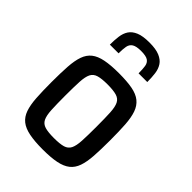

<svg xmlns="http://www.w3.org/2000/svg" viewBox="-215 -828 936 936"><g transform="rotate(45 253.0 -360.5)"><path d="M254 8Q198 8 160.5 0.5Q123 -7 101 -24.5Q79 -42 68.5 -72Q58 -102 55 -147Q52 -192 52 -255Q52 -319 55 -363.5Q58 -408 68.5 -438Q79 -468 101 -485.5Q123 -503 160.5 -510.5Q198 -518 254 -518Q310 -518 347 -511Q384 -504 406 -486Q428 -468 438.5 -438Q449 -408 452 -363.5Q455 -319 455 -255Q455 -192 452 -147Q449 -102 438.5 -72Q428 -42 406 -24.5Q384 -7 347 0.5Q310 8 254 8ZM253 -70Q294 -70 316 -76.5Q338 -83 347.5 -102Q357 -121 359 -158Q361 -195 361 -255Q361 -316 359 -352.5Q357 -389 347.5 -408Q338 -427 315.5 -433.5Q293 -440 253 -440Q214 -440 191.5 -433.5Q169 -427 159.5 -408Q150 -389 148 -352.5Q146 -316 146 -255Q146 -195 148 -158Q150 -121 159.5 -102Q169 -83 191 -76.5Q213 -70 253 -70ZM254 -729Q298 -729 324 -718Q350 -707 362.5 -688Q375 -669 378.5 -643Q382 -617 382 -585H322Q322 -614 319 -633Q316 -652 302 -661.5Q288 -671 254 -671Q221 -671 206 -661.5Q191 -652 187.5 -633Q184 -614 184 -585H124Q124 -616 127.5 -642.5Q131 -669 143.5 -688Q156 -707 182 -718Q208 -729 254 -729Z"/></g></svg>

Font: Saira SemiCondensed Medium
Style: Regular
Weight: 500
Width: 4
Designer: Hector Gatti with collaboration of the Omnibus-Type team
Foundry: Omnibus-Type
Version: Version 1.101